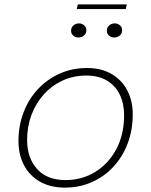

<svg xmlns="http://www.w3.org/2000/svg" viewBox="-20 -849 692 878"><path d="M277 9Q211 9 163.2 -18Q115.5 -45 90 -93Q64.5 -141 64.5 -204.5Q64.5 -274.5 87.8 -335.2Q111 -396 153.2 -441.2Q195.5 -486.5 252.8 -512.2Q310 -538 377.5 -538Q444 -538 491 -510.2Q538 -482.5 562.5 -434.8Q587 -387 587 -326.5Q587 -253 563.2 -191.5Q539.5 -130 497.2 -85Q455 -40 398.5 -15.5Q342 9 277 9ZM279.5 -25.5Q355 -25.5 415.8 -63Q476.5 -100.5 512 -167.2Q547.5 -234 547.5 -322Q547.5 -375 527.8 -416Q508 -457 469.5 -480.2Q431 -503.5 375 -503.5Q316 -503.5 266.5 -480.8Q217 -458 180.5 -417.5Q144 -377 124 -323.8Q104 -270.5 104 -209Q104 -126.5 149.8 -76Q195.5 -25.5 279.5 -25.5ZM339 -677.5Q325 -677.5 315 -686.2Q305 -695 305 -708.5Q305 -723.5 315.8 -732.8Q326.5 -742 341 -742Q355 -742 365 -733.2Q375 -724.5 375 -711Q375 -696 364.2 -686.8Q353.5 -677.5 339 -677.5ZM502.5 -677.5Q488.5 -677.5 478.5 -686.2Q468.5 -695 468.5 -708.5Q468.5 -723.5 479.2 -732.8Q490 -742 504.5 -742Q518.5 -742 528.5 -733.2Q538.5 -724.5 538.5 -711Q538.5 -696 527.8 -686.8Q517 -677.5 502.5 -677.5ZM331 -807.5 336 -829H560L555 -807.5Z"/></svg>

Font: Epilogue ExtraLight
Style: Italic
Weight: 250
Italic angle: -12°
Designer: Tyler Finck
Foundry: Etcetera Type Co
Version: Version 2.112